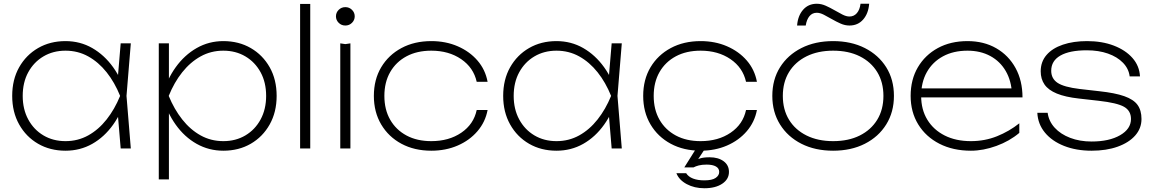

<svg xmlns="http://www.w3.org/2000/svg" viewBox="-20 -791 6145 1023"><path d="M623 0 605 -215 629 -280 605 -345 623 -560H677L654 -280L677 0ZM654 -280Q630 -193 583 -127Q536 -61 471.5 -24.5Q407 12 329 12Q247 12 183 -25Q119 -62 82 -128Q45 -194 45 -280Q45 -367 82 -432.5Q119 -498 183 -535Q247 -572 329 -572Q407 -572 471.5 -535Q536 -498 583 -432.5Q630 -367 654 -280ZM101 -280Q101 -209 130.5 -154.5Q160 -100 211.5 -69.5Q263 -39 329 -39Q395 -39 450 -69.5Q505 -100 548 -154.5Q591 -209 620 -280Q591 -352 548 -406Q505 -460 450 -490.5Q395 -521 329 -521Q263 -521 211.5 -490.5Q160 -460 130.5 -406Q101 -352 101 -280Z M826 -560H880V-330L876 -315V-247L880 -224V165H826ZM845 -280Q869 -367 916 -432.5Q963 -498 1028 -535Q1093 -572 1170 -572Q1252 -572 1316 -535Q1380 -498 1417 -432.5Q1454 -367 1454 -280Q1454 -194 1417 -128Q1380 -62 1316 -25Q1252 12 1170 12Q1093 12 1028 -24.5Q963 -61 916 -127Q869 -193 845 -280ZM1398 -280Q1398 -352 1368.5 -406Q1339 -460 1287.5 -490.5Q1236 -521 1170 -521Q1104 -521 1049 -490.5Q994 -460 951 -406Q908 -352 879 -280Q908 -209 951 -154.5Q994 -100 1049 -69.5Q1104 -39 1170 -39Q1236 -39 1287.5 -69.5Q1339 -100 1368.5 -154.5Q1398 -209 1398 -280Z M1579 -770H1633V0H1579Z M1793 -560 1820 -556 1847 -560V0H1793ZM1820 -655Q1799 -655 1784.5 -669.5Q1770 -684 1770 -704Q1770 -724 1784.5 -738.5Q1799 -753 1820 -753Q1841 -753 1855.5 -738.5Q1870 -724 1870 -704Q1870 -684 1855.5 -669.5Q1841 -655 1820 -655Z M2578 -205Q2566 -141 2524 -92Q2482 -43 2418.5 -15.5Q2355 12 2278 12Q2188 12 2119 -25Q2050 -62 2011 -128Q1972 -194 1972 -280Q1972 -367 2011 -432.5Q2050 -498 2119 -535Q2188 -572 2278 -572Q2355 -572 2418.5 -544.5Q2482 -517 2524 -468.5Q2566 -420 2578 -355H2520Q2503 -431 2437 -476Q2371 -521 2278 -521Q2202 -521 2146 -491Q2090 -461 2059 -407Q2028 -353 2028 -280Q2028 -207 2059 -153Q2090 -99 2146 -69Q2202 -39 2278 -39Q2372 -39 2438 -84Q2504 -129 2520 -205Z M3239 0 3221 -215 3245 -280 3221 -345 3239 -560H3293L3270 -280L3293 0ZM3270 -280Q3246 -193 3199 -127Q3152 -61 3087.5 -24.5Q3023 12 2945 12Q2863 12 2799 -25Q2735 -62 2698 -128Q2661 -194 2661 -280Q2661 -367 2698 -432.5Q2735 -498 2799 -535Q2863 -572 2945 -572Q3023 -572 3087.5 -535Q3152 -498 3199 -432.5Q3246 -367 3270 -280ZM2717 -280Q2717 -209 2746.5 -154.5Q2776 -100 2827.5 -69.5Q2879 -39 2945 -39Q3011 -39 3066 -69.5Q3121 -100 3164 -154.5Q3207 -209 3236 -280Q3207 -352 3164 -406Q3121 -460 3066 -490.5Q3011 -521 2945 -521Q2879 -521 2827.5 -490.5Q2776 -460 2746.5 -406Q2717 -352 2717 -280Z M4013 -205Q4001 -141 3959 -92Q3917 -43 3853.5 -15.5Q3790 12 3713 12Q3623 12 3554 -25Q3485 -62 3446 -128Q3407 -194 3407 -280Q3407 -367 3446 -432.5Q3485 -498 3554 -535Q3623 -572 3713 -572Q3790 -572 3853.5 -544.5Q3917 -517 3959 -468.5Q4001 -420 4013 -355H3955Q3938 -431 3872 -476Q3806 -521 3713 -521Q3637 -521 3581 -491Q3525 -461 3494 -407Q3463 -353 3463 -280Q3463 -207 3494 -153Q3525 -99 3581 -69Q3637 -39 3713 -39Q3807 -39 3873 -84Q3939 -129 3955 -205ZM3692 -4H3740L3688 75L3673 73Q3691 59 3710 53Q3729 47 3761 47Q3807 47 3835.5 68Q3864 89 3864 125Q3864 164 3828 188Q3792 212 3733 212Q3680 212 3639 190Q3598 168 3584 132H3636Q3648 151 3673 160.5Q3698 170 3733 170Q3774 170 3793 157Q3812 144 3812 125Q3812 106 3794.5 96Q3777 86 3745 86Q3720 86 3703 90.5Q3686 95 3675 101H3626Z M4419 12Q4323 12 4250 -25Q4177 -62 4136 -128Q4095 -194 4095 -280Q4095 -367 4136 -432.5Q4177 -498 4250 -535Q4323 -572 4419 -572Q4515 -572 4588 -535Q4661 -498 4702 -432.5Q4743 -367 4743 -280Q4743 -194 4702 -128Q4661 -62 4588 -25Q4515 12 4419 12ZM4419 -39Q4501 -39 4561 -69Q4621 -99 4654 -153Q4687 -207 4687 -280Q4687 -353 4654 -407Q4621 -461 4561 -491Q4501 -521 4419 -521Q4338 -521 4277.5 -491Q4217 -461 4184 -407Q4151 -353 4151 -280Q4151 -207 4184 -153Q4217 -99 4277.5 -69Q4338 -39 4419 -39ZM4227 -655Q4231 -707 4259 -739Q4287 -771 4332 -771Q4356 -771 4379.5 -760.5Q4403 -750 4425.5 -737Q4448 -724 4468.5 -713.5Q4489 -703 4506 -703Q4530 -703 4545.5 -721Q4561 -739 4565 -771H4611Q4607 -719 4579 -687Q4551 -655 4506 -655Q4482 -655 4458.5 -665.5Q4435 -676 4412.5 -689Q4390 -702 4369.5 -712.5Q4349 -723 4332 -723Q4308 -723 4293 -705Q4278 -687 4273 -655Z M5153 12Q5058 12 4985.5 -25Q4913 -62 4872.5 -128Q4832 -194 4832 -280Q4832 -367 4870.5 -432.5Q4909 -498 4977 -535Q5045 -572 5135 -572Q5222 -572 5288 -534Q5354 -496 5391 -428.5Q5428 -361 5428 -272H4869V-320H5415L5372 -290Q5369 -360 5339 -412Q5309 -464 5256.5 -492.5Q5204 -521 5135 -521Q5060 -521 5004.5 -491Q4949 -461 4918.5 -407Q4888 -353 4888 -280Q4888 -207 4921 -153Q4954 -99 5013.5 -69Q5073 -39 5153 -39Q5227 -39 5292 -65Q5357 -91 5411 -134V-83Q5359 -39 5289 -13.5Q5219 12 5153 12Z M6062 -157Q6062 -107 6028.5 -69Q5995 -31 5935 -9.5Q5875 12 5796 12Q5714 12 5649.5 -13.5Q5585 -39 5547.5 -84.5Q5510 -130 5507 -190H5562Q5568 -145 5599.5 -110.5Q5631 -76 5682 -56.5Q5733 -37 5796 -37Q5890 -37 5948 -70.5Q6006 -104 6006 -157Q6006 -201 5969 -222Q5932 -243 5834 -254L5728 -266Q5656 -274 5611 -292.5Q5566 -311 5545.5 -340.5Q5525 -370 5525 -411Q5525 -462 5556 -498Q5587 -534 5643 -553Q5699 -572 5772 -572Q5852 -572 5914.5 -548Q5977 -524 6014 -482Q6051 -440 6054 -384H5999Q5994 -425 5963.5 -456.5Q5933 -488 5883.5 -505.5Q5834 -523 5770 -523Q5679 -523 5630 -495Q5581 -467 5581 -414Q5581 -372 5615 -349.5Q5649 -327 5732 -317L5837 -305Q5921 -296 5970.5 -278.5Q6020 -261 6041 -232Q6062 -203 6062 -157Z"/></svg>

Font: Unbounded ExtraLight
Style: Regular
Weight: 250
Designer: Luke Prowse, Jean-Baptiste Morizot, Fátima Lázaro, Florian Runge
Foundry: NaN
Version: Version 1.701;gftools[0.9.28.dev5+ged2979d]